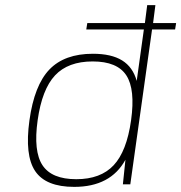

<svg xmlns="http://www.w3.org/2000/svg" viewBox="-20 -720 708 750"><path d="M668 -630 664 -605H574L489 0H460L470 -96Q412 10 270 10Q159 10 117.5 -51.5Q76 -113 95 -250Q114 -387 173 -448.5Q232 -510 343 -510Q415 -510 457 -484Q499 -458 514 -404L542 -605H317L321 -630H546L555 -700H587L578 -630ZM278 -20Q373 -20 424 -74.5Q475 -129 492 -250Q509 -371 473.5 -425.5Q438 -480 342 -480Q246 -480 195 -425.5Q144 -371 127 -250Q110 -129 146 -74.5Q182 -20 278 -20Z"/></svg>

Font: Fivo Sans Thin
Style: Regular
Weight: 250
Foundry: Alexander Slobzheninov
Version: 1.0